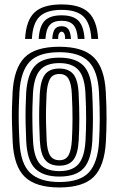

<svg xmlns="http://www.w3.org/2000/svg" viewBox="-20 -816 522 846"><path d="M251.5 -796.5Q332.8 -796.5 370.1 -761.2Q407.5 -726 412.5 -644.5H382.5Q378.5 -713.2 348 -742.9Q317.5 -772.5 251.5 -772.5Q185 -772.5 154.5 -742.9Q124 -713.2 120.5 -644.5H90.5Q94.8 -726 132.1 -761.2Q169.5 -796.5 251.5 -796.5ZM251.5 -748.5Q302.2 -748.5 325.8 -724.4Q349.2 -700.2 352.5 -644.5H322.8Q320 -687.2 303.5 -705.9Q287 -724.5 251.5 -724.5Q215.8 -724.5 199.2 -705.9Q182.8 -687.2 180.2 -644.5H150.5Q153.5 -700.2 176.9 -724.4Q200.2 -748.5 251.5 -748.5ZM251.5 -700.5Q271.5 -700.5 281.1 -687.5Q290.8 -674.5 292.8 -644.5H266.8Q267.2 -661.5 262.6 -669Q258 -676.5 251.5 -676.5Q245.2 -676.5 240.6 -669Q236 -661.5 236.2 -644.5H210.2Q212 -674.5 221.5 -687.5Q231 -700.5 251.5 -700.5ZM241.5 10Q137.8 10 89.5 -36.5Q41.2 -83 35.8 -190.8Q33.5 -235 32.8 -271.6Q32 -308.2 32.8 -341.9Q33.5 -375.5 35.5 -410Q41.5 -514 87.6 -562Q133.8 -610 241.5 -610Q346 -610 393.4 -563.1Q440.8 -516.2 446.2 -410Q449.8 -342 449.5 -291.4Q449.2 -240.8 446.5 -191Q440.5 -84.5 393.5 -37.2Q346.5 10 241.5 10ZM241.5 -14Q333.2 -14 372.2 -57.1Q411.2 -100.2 416.5 -192.8Q419.2 -242 419.5 -290.4Q419.8 -338.8 416.2 -408.8Q411.5 -502.5 371.1 -544.2Q330.8 -586 241.5 -586Q150.5 -586 110.6 -543.8Q70.8 -501.5 65.5 -408.2Q63.8 -377.8 62.9 -346Q62 -314.2 62.6 -276.8Q63.2 -239.2 65.8 -191.2Q70.8 -93.5 113.5 -53.8Q156.2 -14 241.5 -14ZM241.5 -38Q171.5 -38 135.6 -72.5Q99.8 -107 95.5 -194.2Q93.5 -234.2 92.9 -271.4Q92.2 -308.5 92.9 -342.1Q93.5 -375.8 95.2 -405.2Q100 -487 132.8 -524.5Q165.5 -562 241.5 -562Q312.8 -562 347.4 -527Q382 -492 386.2 -408.2Q388.5 -363.8 389.1 -327Q389.8 -290.2 389.1 -258.2Q388.5 -226.2 386.8 -195.8Q382 -111 348.5 -74.5Q315 -38 241.5 -38ZM241.5 -62Q299.2 -62 326 -93.2Q352.8 -124.5 356.8 -196.8Q359.2 -238 359.5 -289.4Q359.8 -340.8 356.5 -405Q353 -477.2 325.6 -507.6Q298.2 -538 241.5 -538Q183.2 -538 156.4 -507Q129.5 -476 125.2 -404.2Q123.8 -377.8 123 -346Q122.2 -314.2 122.8 -276.8Q123.2 -239.2 125.5 -195.5Q129.2 -122.5 157 -92.2Q184.8 -62 241.5 -62ZM241.5 -86Q199.2 -86 178.9 -111.5Q158.5 -137 155.5 -197Q153.5 -236.2 152.9 -270.5Q152.2 -304.8 152.9 -337.1Q153.5 -369.5 155.2 -403Q158.8 -462.5 178.6 -488.2Q198.5 -514 241.5 -514Q282.2 -514 302.9 -489.4Q323.5 -464.8 326.5 -404Q329.5 -343.8 329.5 -293.6Q329.5 -243.5 326.8 -198Q323.5 -138 303.6 -112Q283.8 -86 241.5 -86ZM241.5 -110Q269.8 -110 282 -131.9Q294.2 -153.8 296.8 -199.5Q299.2 -242 299.5 -289.8Q299.8 -337.5 296.5 -402.5Q294.5 -446.5 282.2 -468.2Q270 -490 241.5 -490Q212.8 -490 200.4 -468.5Q188 -447 185.2 -401.5Q183.5 -369.5 182.9 -338.9Q182.2 -308.2 182.9 -274.2Q183.5 -240.2 185.5 -198Q187.8 -151.2 200.9 -130.6Q214 -110 241.5 -110Z"/></svg>

Font: Big Shoulders Inline Display Thin Black
Style: Regular
Weight: 900
Version: Version 2.002